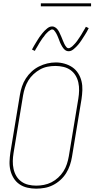

<svg xmlns="http://www.w3.org/2000/svg" viewBox="-20 -1119 564 1147"><path d="M195 8Q169 8 143 2Q117 -4 96 -18.5Q75 -33 61.5 -55Q48 -77 42 -102Q36 -127 37 -154Q38 -181 42 -208L99 -553Q103 -578 111.5 -603Q120 -628 134.5 -650.5Q149 -673 169 -691.5Q189 -710 213 -722Q237 -734 262.5 -740Q288 -746 313 -746Q340 -746 366 -738.5Q392 -731 412.5 -717Q433 -703 447 -681Q461 -659 467 -633.5Q473 -608 472 -581Q471 -554 467 -527L410 -182Q406 -157 397.5 -132Q389 -107 375 -84.5Q361 -62 340.5 -43.5Q320 -25 296 -13Q272 -1 246.5 3.5Q221 8 196 8Q196 8 195.5 8Q195 8 195 8ZM196 -10Q219 -10 242.5 -14.5Q266 -19 287.5 -30Q309 -41 327.5 -58Q346 -75 359 -95.5Q372 -116 379.5 -139Q387 -162 391 -185L448 -530Q452 -554 452.5 -578.5Q453 -603 448 -626Q443 -649 431 -668.5Q419 -688 400.5 -701Q382 -714 358.5 -719.5Q335 -725 311 -725Q287 -725 264 -720.5Q241 -716 220 -704.5Q199 -693 180.5 -676Q162 -659 149.5 -638.5Q137 -618 129.5 -595.5Q122 -573 118 -550L61 -205Q57 -181 56.5 -157Q56 -133 61 -110Q66 -87 77.5 -67.5Q89 -48 107.5 -34.5Q126 -21 149 -15.5Q172 -10 196 -10ZM390 -813Q383 -813 377 -815.5Q371 -818 366.5 -822Q362 -826 358.5 -830.5Q355 -835 352 -840Q349 -845 346 -850.5Q343 -856 340.5 -861.5Q338 -867 336 -872.5Q334 -878 331.5 -884.5Q329 -891 326.5 -897Q324 -903 321.5 -908.5Q319 -914 316.5 -918.5Q314 -923 310 -929Q306 -935 302 -939Q298 -943 292 -943Q287 -943 285 -941.5Q283 -940 279 -938Q275 -936 270 -932Q265 -928 259.5 -922Q254 -916 251.5 -913.5Q249 -911 247 -907.5Q245 -904 242.5 -901Q240 -898 237 -894.5Q234 -891 231.5 -887Q229 -883 226 -878.5Q223 -874 220 -869.5Q217 -865 214 -860Q211 -855 208 -849.5Q205 -844 201.5 -838.5Q198 -833 194.5 -827Q191 -821 188 -815L171 -823Q177 -835 183 -845Q189 -855 194.5 -864Q200 -873 205 -881Q210 -889 215 -896.5Q220 -904 225 -910Q230 -916 234 -921.5Q238 -927 246 -935Q254 -943 261.5 -949Q269 -955 276 -958Q283 -961 292 -961Q298 -961 304 -958.5Q310 -956 314.5 -952.5Q319 -949 323 -944Q327 -939 330 -934Q333 -929 335.5 -923.5Q338 -918 340.5 -912.5Q343 -907 345.5 -901.5Q348 -896 350.5 -889.5Q353 -883 355.5 -877Q358 -871 360.5 -865.5Q363 -860 365 -855.5Q367 -851 371 -845Q375 -839 379 -835Q383 -831 390 -831Q394 -831 396.5 -832.5Q399 -834 403 -836Q407 -838 411.5 -842Q416 -846 421.5 -852Q427 -858 429.5 -860.5Q432 -863 434.5 -866.5Q437 -870 439.5 -873Q442 -876 444.5 -880Q447 -884 449.5 -887.5Q452 -891 455 -895.5Q458 -900 461 -904.5Q464 -909 467 -914Q470 -919 473 -924.5Q476 -930 479.5 -935.5Q483 -941 486.5 -947Q490 -953 493 -959L510 -951Q504 -939 498.5 -929Q493 -919 487 -910Q481 -901 476 -893Q471 -885 466 -877.5Q461 -870 456.5 -864Q452 -858 447.5 -852.5Q443 -847 435 -839Q427 -831 419.5 -825Q412 -819 405 -816Q398 -813 390 -813ZM224 -1081V-1099H524V-1081Z"/></svg>

Font: Iosevka Curly Thin Oblique
Style: Regular
Weight: 100
Italic angle: -9°
Monospace: yes
Designer: Belleve Invis
Foundry: Belleve Invis
Version: Version 11.1.0; ttfautohint (v1.8.3)